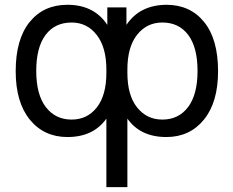

<svg xmlns="http://www.w3.org/2000/svg" viewBox="-20 -555 965 794"><path d="M276.4 -60.5Q340.8 -60.5 380.4 -110.8Q419.9 -161.1 419.9 -253.9V-267.6Q419.9 -359.4 379.9 -410.6Q339.8 -461.9 276.4 -461.9Q207 -461.9 168.5 -410.6Q129.9 -359.4 129.9 -261.7Q129.9 -164.1 169.4 -112.3Q209 -60.5 276.4 -60.5ZM651.4 -461.9Q586.9 -461.9 546.9 -411.1Q506.8 -360.4 506.8 -267.6V-253.9Q506.8 -161.1 546.9 -110.8Q586.9 -60.5 651.4 -60.5Q718.8 -60.5 757.8 -112.3Q796.9 -164.1 796.9 -261.7Q796.9 -359.4 758.3 -410.6Q719.7 -461.9 651.4 -461.9ZM506.8 218.8H419.9V-64.5Q366.2 11.7 258.8 11.7Q162.1 11.7 103.5 -60.1Q44.9 -131.8 44.9 -260.7Q44.9 -392.6 102.5 -463.9Q160.2 -535.2 258.8 -535.2Q369.1 -535.2 423.8 -452.1V-524.4H502.9V-452.1Q557.6 -534.2 668 -535.2Q766.6 -535.2 824.2 -463.9Q881.8 -392.6 881.8 -260.7Q881.8 -131.8 823.2 -60.1Q764.6 11.7 668 11.7Q560.5 11.7 506.8 -64.5Z"/></svg>

Font: irohakakuC Regular
Style: Regular
Weight: 400
Designer: [Source Han Sans]
Ryoko NISHIZUKA Ë•øÂ°öÊ∂ºÂ≠ê (kana & ideographs); Paul D. Hunt (Latin, Greek & Cyrillic); Wenlong ZHAN
Version: Version 1.001.20160904